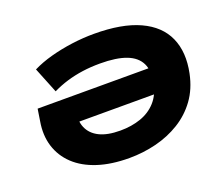

<svg xmlns="http://www.w3.org/2000/svg" viewBox="-119 -894 1258 1083"><g transform="rotate(-20 510.0 -352.5)"><path d="M486 11Q379 11 297.5 -15.5Q216 -42 163.5 -91.5Q111 -141 90 -208.5Q69 -276 83 -357L94 -428H832L808 -279H223L293 -352Q281 -287 300 -243Q319 -199 366.5 -175.5Q414 -152 491 -152Q559 -152 614.5 -171.5Q670 -191 707 -232Q744 -273 757 -336Q772 -409 749.5 -455.5Q727 -502 668 -524.5Q609 -547 511 -547Q455 -547 405.5 -540Q356 -533 311 -519.5Q266 -506 223 -485L161 -639Q211 -664 273.5 -681Q336 -698 403.5 -707Q471 -716 536 -716Q704 -716 808.5 -668Q913 -620 952.5 -531Q992 -442 967 -321Q949 -234 903.5 -171.5Q858 -109 792 -68.5Q726 -28 647.5 -8.5Q569 11 486 11Z"/></g></svg>

Font: Nunito Sans 10pt Expanded Black
Style: Italic
Weight: 900
Width: 7
Italic angle: -9°
Designer: Vernon Adams
Foundry: Vernon Adams
Version: Version 3.101;gftools[0.9.27]